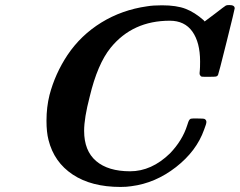

<svg xmlns="http://www.w3.org/2000/svg" viewBox="-20 -723 949 760"><path d="M772 -480Q772 -555 741.5 -598Q711 -641 652 -641Q505 -641 418 -534Q366 -470 335 -340Q313 -256 313 -205Q313 -126 360.5 -85.5Q408 -45 495 -45Q580 -45 653 -116Q702 -167 721 -227Q722 -230 723.5 -234.5Q725 -239 725.5 -240.5Q726 -242 727.5 -245Q729 -248 729.5 -248.5Q730 -249 732 -251Q734 -253 735 -253Q736 -253 739 -253.5Q742 -254 744.5 -254Q747 -254 751 -254H762Q786 -254 790 -252Q797 -248 797 -240Q797 -233 788 -210Q758 -125 676.5 -61.5Q595 2 500 14Q482 17 457 17Q342 17 268 -32Q194 -81 172 -169Q164 -200 164 -245Q164 -299 176 -347Q198 -431 247 -505Q300 -584 381.5 -634Q463 -684 562 -698Q586 -702 621 -702Q679 -702 715 -688Q751 -674 786 -643L790 -638L830 -668Q870 -699 874 -701Q877 -703 888 -703Q909 -703 909 -690Q909 -686 877 -557.5Q845 -429 843 -426Q840 -421 835 -420Q830 -419 806 -419H792Q780 -419 777 -420Q774 -421 771 -427Q769 -431 771 -445Q772 -454 772 -480Z"/></svg>

Font: KaTeX_Main
Style: Bold Italic
Weight: 700
Version: Version 1.1; ttfautohint (v1.3)